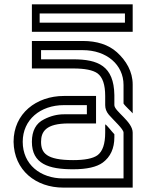

<svg xmlns="http://www.w3.org/2000/svg" viewBox="-20 -853 665 873"><path d="M83.3 -208.3C83.3 -308.3 163 -375 270.8 -375H375V-333.3H270.8C240.6 -333.3 210.4 -326 180.2 -310.4C143.8 -292.7 125 -258.3 125 -208.3C125 -108.3 200.2 -83.3 312.5 -83.3C375 -83.3 419.8 -93.8 446.9 -113.5C482.3 -139.6 500 -178.1 500 -229.2V-242.7C487.2 -255.5 466.1 -284.9 458.3 -287.5V-250C458.3 -199 446.9 -164.6 422.9 -146.9C402.1 -132.3 365.6 -125 312.5 -125C189.6 -125 166.7 -158.3 166.7 -208.3C166.7 -254.4 188.7 -291.7 291.7 -291.7H416.7V-416.7H270.8C145.7 -416.7 41.7 -337.3 41.7 -208.3C43.7 -78.1 143.6 0 267.7 0H583.3V-250C583.3 -300.2 500 -347 500 -375V-420.8C497.8 -553.3 426.1 -583.3 312.5 -583.3H166.7V-625H356.2C465.1 -625 541.7 -558.6 541.7 -466.7V-382.3C548.8 -370.4 577.1 -345.9 583.3 -337.5V-468.8C583.3 -527.5 553.8 -577.3 511.5 -615.6C472.9 -650 420.8 -666.7 356.2 -666.7H125V-541.7H312.5C365.6 -541.7 402.1 -534.4 422.9 -519.8C446.9 -502.1 458.3 -467.7 458.3 -416.7V-375C458.3 -359.4 463.5 -344.8 475 -331.2C497.1 -305.5 541.7 -266.2 541.7 -250V-41.7H267.7C164.1 -41.7 83.3 -104.9 83.3 -208.3ZM548.1 -791.7V-750H160.3V-791.7ZM583.3 -833.3H125V-708.3H583.3Z"/></svg>

Font: Sportrop
Style: Regular
Weight: 500
Version: Version 0.9